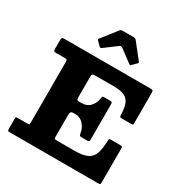

<svg xmlns="http://www.w3.org/2000/svg" viewBox="-223 -1165 1263 1330"><g transform="rotate(30 409.0 -500.0)"><path d="M115.5 -636.5H50Q35 -636.5 31.8 -641Q28.5 -645.5 28.5 -659.5V-728Q28.5 -743.5 33.8 -746.8Q39 -750 53.5 -750H738.5Q754 -750 757.5 -745.5Q761 -741 761 -726V-490.5Q761 -476.5 759.2 -473.8Q757.5 -471 743.5 -471H668.5Q657.5 -471 655 -476Q652.5 -481 652.5 -491Q651 -544.5 638.5 -576.5Q626 -608.5 595.5 -622.5Q565 -636.5 510 -636.5H363Q348.5 -636.5 342.2 -632.8Q336 -629 336 -613.5V-451Q336 -435 339.2 -429.5Q342.5 -424 354.5 -424H374.5Q418.5 -424 443.2 -451.2Q468 -478.5 473.5 -516Q475 -527 477.5 -532.2Q480 -537.5 490 -537.5H535Q549 -537.5 552.8 -533.8Q556.5 -530 556.5 -516V-239.5Q556.5 -226.5 553.2 -222.5Q550 -218.5 537 -218.5H493Q480.5 -218.5 477.8 -224.2Q475 -230 473 -242.5Q467.5 -279 441.2 -307.8Q415 -336.5 377.5 -336.5H358Q336 -336.5 336 -309.5V-134Q336 -117.5 340.5 -115.5Q345 -113.5 361.5 -113.5H500Q564 -113.5 598.5 -129.8Q633 -146 646.8 -182.5Q660.5 -219 662.5 -280.5Q663 -297.5 665 -301.8Q667 -306 684 -306H751.5Q766.5 -306 768.8 -302.2Q771 -298.5 771 -284V-19Q771 -5 768 -2.5Q765 0 751 0H52Q38 0 33.2 -1.5Q28.5 -3 28.5 -18V-98Q28.5 -110 31.5 -111.8Q34.5 -113.5 46.5 -113.5H115Q131.5 -113.5 135 -116.5Q138.5 -119.5 138.5 -136.5V-617Q138.5 -630.5 134 -633.5Q129.5 -636.5 115.5 -636.5ZM287 -826.5 259 -855.5Q253 -861 253 -863.5Q253 -866 257.5 -872L351.5 -991.5Q356 -997.5 361.8 -998.8Q367.5 -1000 378 -1000H457.5Q473.5 -1000 480.5 -991.5L576.5 -870Q582 -864.5 573.5 -856L542 -824.5Q536.5 -819 534.5 -819.2Q532.5 -819.5 526 -824L428.5 -896.5Q415.5 -906 403.5 -897L305 -823.5Q296.5 -817.5 287 -826.5Z"/></g></svg>

Font: Besley* Heavy
Style: Regular
Weight: 800
Designer: Owen Earl
Foundry: indestructible type*
Version: Version 3.000; ttfautohint (v1.8.3)